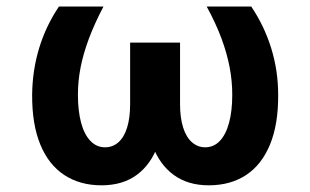

<svg xmlns="http://www.w3.org/2000/svg" viewBox="-20 -550 937 580"><path d="M215.4 -263.8Q215.4 -214.9 225 -179.2Q234.6 -143.6 253.2 -124.3Q271.7 -105 297.2 -105Q320.3 -105 337.5 -120Q354.7 -135 363.9 -164.4Q373.1 -193.7 373.1 -235.1V-421.4H478.2V-249.4Q478.2 -169.7 457.1 -111.5Q436 -53.2 393.2 -21.7Q350.4 9.8 286.5 9.8Q221.8 9.8 174.4 -21.2Q127 -52.2 101.8 -113.3Q76.6 -174.5 77.1 -263.5Q77.7 -336.8 98.2 -404.5Q118.8 -472.2 158.1 -530.3H292.6Q265.4 -478.5 248.3 -432.7Q231.3 -386.8 223.4 -346.1Q215.4 -305.3 215.4 -263.8ZM820.3 -263.5Q820.9 -174.5 795.6 -113.3Q770.4 -52.2 723.3 -21.2Q676.2 9.8 610.5 9.8Q547.6 9.8 504.6 -21.7Q461.6 -53.2 440.2 -111.5Q418.8 -169.7 418.8 -249.4V-421.4H523.9V-235.1Q523.9 -194.2 533.3 -164.6Q542.7 -135 560.2 -120Q577.7 -105 599.8 -105Q625.7 -105 644.1 -124.3Q662.4 -143.6 672 -179.2Q681.6 -214.9 681.6 -263.8Q681.6 -305.3 673.8 -346.3Q666.1 -387.3 649.4 -432.9Q632.6 -478.5 604.4 -530.3H738.9Q778.2 -472.2 799.3 -404.3Q820.3 -336.4 820.3 -263.5Z"/></svg>

Font: Pretendard GOV Variable
Style: Regular
Weight: 400
Designer: Base glyphs from Inter by Rasmus Andersson; Hangul glyphs from Noto Sans CJK(Source Han Sans) by Jang Soo-young and Kang
Foundry: Kil Hyung-jin
Version: Version 1.307;Glyphs 3.2 (3192)